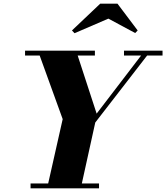

<svg xmlns="http://www.w3.org/2000/svg" viewBox="-20 -1026 906 1046"><path d="M236.5 0 321.5 -377 186.5 -750H394.5L506.5 -407L767.5 -748H800.5L499 -358.5L420 0ZM146.5 0V-26.5H519.5V0ZM116.5 -723.5V-750H497V-723.5ZM655.5 -723.5V-750H865.5V-723.5ZM386 -845 372 -860 526 -1006H620L730 -860L716.5 -846L570.5 -924.5Z"/></svg>

Font: Bodoni Moda 9pt ExtraBold
Style: Italic
Weight: 800
Italic angle: -13°
Designer: Owen Earl
Foundry: indestructible type
Version: Version 2.004